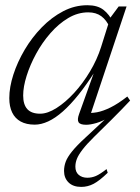

<svg xmlns="http://www.w3.org/2000/svg" viewBox="-20 -480 550 754"><path d="M491 -85Q475 -68 455.8 -48.2Q436.5 -28.5 417 -9L350 57Q319.5 87 303.8 107.8Q288 128.5 282 143.8Q276 159 276 174.5Q276 195.5 289.2 206.8Q302.5 218 323 218Q340.5 218 356.8 211Q373 204 398.5 184L403 198.5Q371 229.5 347.8 241.8Q324.5 254 299 254Q267 254 249.2 236.5Q231.5 219 231.5 191.5Q231.5 173 238 155.2Q244.5 137.5 262.8 114.8Q281 92 316.5 59.5L410.5 -28L412.5 -21.5Q382 -3.5 358.2 3.2Q334.5 10 318.5 10Q294.5 10 288.5 0Q282.5 -10 290.5 -32L352 -203.5H355.5Q321 -149 289 -109Q257 -69 227 -42.5Q197 -16 169.2 -3.2Q141.5 9.5 116.5 9.5Q83.5 9.5 61.2 -2.8Q39 -15 27.8 -38.2Q16.5 -61.5 16.5 -94.5Q16.5 -137.5 32.5 -187Q48.5 -236.5 77 -284.8Q105.5 -333 144 -372.5Q182.5 -412 228 -435.8Q273.5 -459.5 323 -459.5Q363 -459.5 386.2 -441.5Q409.5 -423.5 424.5 -392L410.5 -373Q398.5 -401 378 -416.2Q357.5 -431.5 326.5 -431.5Q285.5 -431.5 247.8 -409Q210 -386.5 177.8 -349.5Q145.5 -312.5 121.8 -268.8Q98 -225 84.5 -182Q71 -139 71 -105Q71 -69 87.5 -51.2Q104 -33.5 137.5 -33.5Q167 -33.5 202 -55.8Q237 -78 271.2 -115.2Q305.5 -152.5 333.5 -199.5Q361.5 -246.5 377 -295.5L413 -410L446 -454.5H477L332 -20L320 -37Q338 -35 361.2 -39.2Q384.5 -43.5 414 -58Q443.5 -72.5 480 -101Z"/></svg>

Font: Newsreader Light
Style: Italic
Weight: 300
Italic angle: -17°
Designer: Hugues Gentile
Foundry: Production Type
Version: Version 1.003